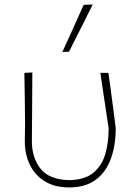

<svg xmlns="http://www.w3.org/2000/svg" viewBox="-20 -814 593 843"><path d="M283.5 9Q220 9 176.5 -18Q133 -45 111 -90.8Q89 -136.5 89 -193.5Q89 -218 89.5 -236.2Q90 -254.5 90 -271Q89.5 -332.5 88.8 -385.2Q88 -438 87 -494L122 -496Q121.5 -404 121 -325.8Q120.5 -247.5 120 -193.5Q120 -121.5 157.8 -73.5Q195.5 -25.5 283.5 -23Q353 -24.5 390.5 -56Q428 -87.5 442.5 -138.5Q457 -189.5 457 -250Q448 -311 438.2 -375.8Q428.5 -440.5 420.5 -494H456Q460 -467 465.2 -427.2Q470.5 -387.5 475.8 -348Q481 -308.5 484.5 -280.8Q488 -253 488 -250Q488 -175.5 466.8 -117Q445.5 -58.5 400.5 -24.8Q355.5 9 283.5 9ZM254 -586Q277.5 -637.5 301 -689.5Q324.5 -741.5 347.5 -793L387 -794Q361 -742 335 -690.2Q309 -638.5 283 -587Z"/></svg>

Font: Commissioner Loud Thin
Style: Regular
Weight: 100
Designer: Kostas Bartsokas
Foundry: Kostas Bartsokas
Version: Version 1.000; ttfautohint (v1.8.3)